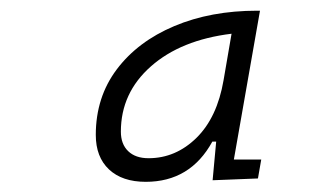

<svg xmlns="http://www.w3.org/2000/svg" viewBox="-20 -724 626 366"><path d="M470.2 -703.6H475.6L425.8 -419.9H478L471.7 -383.8L385.3 -380.4L392.1 -454.1H384.8Q342.8 -377.4 257.8 -377.4Q212.9 -377.4 187.7 -401.1Q162.6 -424.8 162.6 -466.8Q162.6 -538.6 202.6 -591.8Q242.7 -645 312.3 -674.3Q381.8 -703.6 470.2 -703.6ZM263.2 -422.4Q314.9 -422.4 354.5 -461.2Q394 -500 406.2 -571.3L421.4 -659.7Q324.7 -647.9 267.6 -597.4Q210.4 -546.9 210.4 -473.1Q210.4 -449.2 224.4 -435.8Q238.3 -422.4 263.2 -422.4Z"/></svg>

Font: Cascadia Mono NF ExtraLight
Style: Italic
Weight: 200
Italic angle: -10°
Monospace: yes
Designer: Aaron Bell
Foundry: Saja Typeworks
Version: Version 2404.023; ttfautohint (v1.8.4)